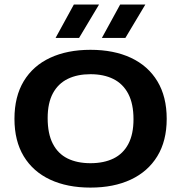

<svg xmlns="http://www.w3.org/2000/svg" viewBox="-20 -823 802 850"><path d="M380.5 7.5Q277.5 7.5 202 -27.8Q126.5 -63 85.2 -131Q44 -199 44 -297Q44 -395.5 85.2 -463.8Q126.5 -532 202.2 -567.2Q278 -602.5 380.5 -602.5Q484 -602.5 559.8 -567Q635.5 -531.5 676.8 -463.2Q718 -395 718 -297Q718 -199.5 676.5 -131.5Q635 -63.5 559.2 -28Q483.5 7.5 380.5 7.5ZM380.5 -100.5Q440 -100.5 482.8 -121.5Q525.5 -142.5 548.2 -185.8Q571 -229 571 -295Q571 -363.5 547.8 -407.8Q524.5 -452 482 -473.2Q439.5 -494.5 380.5 -494.5Q322.5 -494.5 280 -473.8Q237.5 -453 214.2 -410Q191 -367 191 -300Q191 -231 213.8 -186.8Q236.5 -142.5 279 -121.5Q321.5 -100.5 380.5 -100.5ZM431 -655 512 -803H623.5L535 -655ZM226 -655 307 -803H418.5L330 -655Z"/></svg>

Font: Encode Sans SC Expanded SemiBold
Style: Regular
Weight: 600
Width: 7
Designer: Multiple Designers
Foundry: Impallari Type
Version: Version 3.002